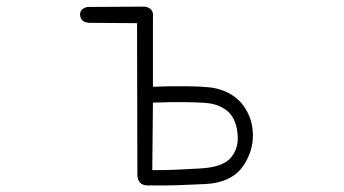

<svg xmlns="http://www.w3.org/2000/svg" viewBox="-20 -567 1040 580"><path d="M417 -547Q446 -543 442 -513V-305Q500 -307 543 -306.5Q586 -306 615 -303Q674 -295 709 -256Q743 -215 744 -161Q745 -108 712 -62Q677 -15 600 -11Q560 -9 515.5 -7.5Q471 -6 424 -7Q397 -8 395 -37L394 -497L251 -498Q224 -499 222 -521Q220 -540 244 -546ZM582 -58Q649 -61 675 -88Q701 -116 698 -158Q695 -203 672 -227Q646 -252 603 -256Q580 -258 540 -258.5Q500 -259 442 -257L440 -53Q481 -53 516 -54.5Q551 -56 582 -58Z"/></svg>

Font: Yomogi
Style: Regular
Weight: 400
Designer: satsuyako
Foundry: satsuyako
Version: Version 3.100